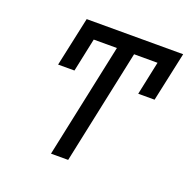

<svg xmlns="http://www.w3.org/2000/svg" viewBox="-93 -569 657 662"><g transform="rotate(20 235.5 -238.0)"><path d="M398 -419H312L223 1H160L249 -419H164L138 -296H78L117 -477H471L432 -296H372Z"/></g></svg>

Font: New Athena Unicode
Style: Italic
Weight: 400
Designer: J. Rusten 1997; rev. by R. Hancock 2001, 2002, rev. by D. Mastronarde 2002-2019
Foundry: Society for Classical Studies (formerly American Philological Association)
Version: Version 5.008